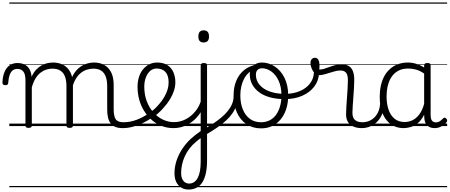

<svg xmlns="http://www.w3.org/2000/svg" viewBox="-76 -1030 3674 1569"><path d="M157 15Q144 15 138 10.5Q132 6 132 -4V-374Q132 -424 114.5 -445.5Q97 -467 66 -467Q44 -467 28.5 -455.5Q13 -444 3.5 -418.5Q-6 -393 -9 -352Q-9 -343 -15 -338.5Q-21 -334 -33 -334Q-43 -334 -49.5 -338.5Q-56 -343 -56 -355Q-54 -408 -38.5 -443.5Q-23 -479 4 -497Q31 -515 67 -515Q95 -515 115.5 -507Q136 -499 150.5 -484Q165 -469 172.5 -449Q180 -429 182 -405V-402Q198 -438 219.5 -460.5Q241 -483 264.5 -496Q288 -509 312.5 -514Q337 -519 359 -519Q404 -519 440.5 -500Q477 -481 498.5 -440.5Q520 -400 520 -334V-4Q520 6 513.5 10.5Q507 15 493 15Q479 15 473 10.5Q467 6 467 -4V-326Q467 -371 455.5 -403Q444 -435 418.5 -452Q393 -469 351 -469Q327 -469 302 -461Q277 -453 254.5 -435.5Q232 -418 214 -388.5Q196 -359 184 -316V-4Q184 6 177.5 10.5Q171 15 157 15ZM927 17Q890 17 865.5 6.5Q841 -4 826.5 -24Q812 -44 806 -72.5Q800 -101 800 -137V-326Q800 -371 788.5 -403Q777 -435 752 -452Q727 -469 686 -469Q659 -469 632 -460Q605 -451 581 -431Q557 -411 538.5 -377Q520 -343 509 -292H485Q492 -355 512 -398Q532 -441 561 -468Q590 -495 624.5 -507Q659 -519 694 -519Q739 -519 774.5 -500Q810 -481 831.5 -440.5Q853 -400 853 -334V-137Q853 -82 869 -56.5Q885 -31 933 -31Q942 -31 946.5 -23.5Q951 -16 950.5 -7Q950 2 944 9.5Q938 17 927 17ZM0 490H989V500H0ZM0 -20H989V0H0ZM0 -505H989V-500H0ZM0 -1010H989V-1000H0Z M927 17Q914 17 908.5 9.5Q903 2 904.5 -7Q906 -16 913.5 -23.5Q921 -31 933 -31Q989 -31 1043 -52Q1097 -73 1141 -105Q1149 -110 1155.5 -107Q1162 -104 1166.5 -96.5Q1171 -89 1171 -80.5Q1171 -72 1164 -67Q1130 -43 1090 -24Q1050 -5 1008.5 6Q967 17 927 17ZM989 490V500ZM989 -20V0ZM989 -505V-500ZM989 -1010V-1000Z M1144 -106Q1167 -122 1187.5 -140.5Q1208 -159 1225 -180Q1249 -207 1266 -236.5Q1283 -266 1292.5 -295.5Q1302 -325 1302 -355Q1302 -414 1276 -442Q1250 -470 1204 -470Q1194 -470 1188.5 -477.5Q1183 -485 1184 -494.5Q1185 -504 1191 -511.5Q1197 -519 1208 -519Q1261 -519 1294 -496.5Q1327 -474 1342 -437Q1357 -400 1357 -358Q1357 -324 1345.5 -288.5Q1334 -253 1313 -218.5Q1292 -184 1263 -152Q1244 -129 1220.5 -108Q1197 -87 1172 -69ZM989 490H1433V500H989ZM989 -20H1433V0H989ZM989 -505H1433V-500H989ZM989 -1010H1433V-1000H989Z M1342 17Q1292 17 1247 0Q1202 -17 1166 -48Q1130 -79 1103 -121.5Q1076 -164 1062 -214.5Q1048 -265 1048 -321Q1048 -364 1059.5 -400.5Q1071 -437 1093 -463.5Q1115 -490 1144 -504.5Q1173 -519 1208 -519Q1219 -519 1224 -511.5Q1229 -504 1228 -494.5Q1227 -485 1221 -477.5Q1215 -470 1204 -470Q1182 -470 1164 -459.5Q1146 -449 1132.5 -429.5Q1119 -410 1111 -383Q1103 -356 1103 -323Q1103 -257 1123 -203.5Q1143 -150 1177.5 -111.5Q1212 -73 1255.5 -52.5Q1299 -32 1345 -32Q1397 -32 1442.5 -56Q1488 -80 1521.5 -121.5Q1555 -163 1569 -216Q1571 -225 1580 -225.5Q1589 -226 1596 -220.5Q1603 -215 1600 -203Q1586 -139 1548 -89.5Q1510 -40 1456.5 -11.5Q1403 17 1342 17ZM1433 490V500ZM1433 -20V0ZM1433 -505V-500ZM1433 -1010V-1000Z M1464 519Q1430 519 1404 502.5Q1378 486 1364 456.5Q1350 427 1350 387Q1350 342 1361.5 300Q1373 258 1395 217.5Q1417 177 1448 141Q1479 105 1519 74Q1530 66 1541.5 57.5Q1553 49 1564 41V-496Q1564 -506 1570.5 -510.5Q1577 -515 1590 -515Q1604 -515 1610 -510.5Q1616 -506 1616 -496V281Q1616 339 1606.5 384Q1597 429 1578 459Q1559 489 1530.5 504Q1502 519 1464 519ZM1470 470Q1492 470 1509.5 458.5Q1527 447 1539 425Q1551 403 1557.5 369.5Q1564 336 1564 291V99Q1554 106 1545 112.5Q1536 119 1528 127Q1496 153 1473 183Q1450 213 1435 245.5Q1420 278 1412 313.5Q1404 349 1404 385Q1404 411 1412 430Q1420 449 1435 459.5Q1450 470 1470 470ZM1588 -683Q1566 -683 1555.5 -695Q1545 -707 1545 -732Q1545 -757 1555.5 -769.5Q1566 -782 1588 -782Q1610 -782 1621 -769.5Q1632 -757 1632 -732Q1632 -707 1621 -695Q1610 -683 1588 -683ZM1433 490H1749V500H1433ZM1433 -20H1749V0H1433ZM1433 -505H1749V-500H1433ZM1433 -1010H1749V-1000H1433Z M1604 72Q1596 76 1589.5 71.5Q1583 67 1580.5 58.5Q1578 50 1579.5 41.5Q1581 33 1588 29Q1629 4 1665.5 -20Q1702 -44 1732.5 -69.5Q1763 -95 1785.5 -123Q1808 -151 1820.5 -181Q1833 -211 1833 -244Q1833 -254 1841.5 -257.5Q1850 -261 1858.5 -257.5Q1867 -254 1867 -245Q1867 -206 1856.5 -172Q1846 -138 1825 -106.5Q1804 -75 1772.5 -46Q1741 -17 1699 12Q1657 41 1604 72ZM1749 490V500ZM1749 -20V0ZM1749 -505V-500ZM1749 -1010V-1000Z M2057 19Q1989 19 1938 -15.5Q1887 -50 1860 -110.5Q1833 -171 1833 -250Q1833 -308 1849 -354.5Q1865 -401 1895.5 -435Q1926 -469 1969 -487Q2012 -505 2066 -505Q2074 -505 2076.5 -498Q2079 -491 2076.5 -483.5Q2074 -476 2065 -476Q2033 -476 2005.5 -465.5Q1978 -455 1956 -435Q1934 -415 1919 -387Q1904 -359 1896 -324.5Q1888 -290 1888 -250Q1888 -185 1908.5 -135.5Q1929 -86 1966.5 -58.5Q2004 -31 2057 -31Q2096 -31 2127 -46.5Q2158 -62 2179.5 -91.5Q2201 -121 2212.5 -161.5Q2224 -202 2224 -250Q2224 -321 2200.5 -371Q2177 -421 2140.5 -446.5Q2104 -472 2065 -472Q2053 -472 2046.5 -479Q2040 -486 2040 -495.5Q2040 -505 2046.5 -512Q2053 -519 2065 -519Q2120 -519 2169 -487Q2218 -455 2248.5 -394.5Q2279 -334 2279 -250Q2279 -202 2269 -161Q2259 -120 2240 -87Q2221 -54 2193.5 -30Q2166 -6 2132 6.5Q2098 19 2057 19ZM1749 490H2350V500H1749ZM1749 -20H2350V0H1749ZM1749 -505H2350V-500H1749ZM1749 -1010H2350V-1000H1749Z M2250 -220Q2186 -220 2133 -234Q2080 -248 2042.5 -275.5Q2005 -303 1985 -340.5Q1965 -378 1965 -425Q1965 -445 1972 -462.5Q1979 -480 1992.5 -492.5Q2006 -505 2023.5 -512Q2041 -519 2064 -519Q2076 -519 2082.5 -512Q2089 -505 2089 -495.5Q2089 -486 2083 -479Q2077 -472 2064 -472Q2041 -472 2028 -458Q2015 -444 2015 -420Q2015 -373 2044.5 -337.5Q2074 -302 2128 -282.5Q2182 -263 2253 -263Q2320 -263 2372.5 -285Q2425 -307 2455.5 -345.5Q2486 -384 2489 -434Q2490 -445 2500.5 -448Q2511 -451 2521.5 -448Q2532 -445 2531 -434Q2529 -371 2492 -322.5Q2455 -274 2393 -247Q2331 -220 2250 -220ZM2350 490H2375V500H2350ZM2350 -20H2375V0H2350ZM2350 -505H2375V-500H2350ZM2350 -1010H2375V-1000H2350Z M2879 17Q2854 17 2831 11Q2808 5 2790 -8.5Q2772 -22 2762 -44Q2752 -66 2752 -97Q2752 -124 2754.5 -159Q2757 -194 2759.5 -232.5Q2762 -271 2764.5 -307Q2767 -343 2767 -374Q2767 -419 2751.5 -436.5Q2736 -454 2705 -454Q2680 -454 2647.5 -444Q2615 -434 2583 -424.5Q2551 -415 2525 -415Q2509 -415 2494.5 -431.5Q2480 -448 2470.5 -471.5Q2461 -495 2461 -514Q2461 -527 2465 -536.5Q2469 -546 2477.5 -552Q2486 -558 2497 -558Q2517 -558 2526 -540Q2535 -522 2535 -497Q2535 -488 2534.5 -479Q2534 -470 2533 -462Q2550 -461 2570.5 -467Q2591 -473 2614.5 -482Q2638 -491 2663 -497.5Q2688 -504 2714 -504Q2750 -504 2773 -491Q2796 -478 2807.5 -449.5Q2819 -421 2819 -376Q2819 -345 2816.5 -308.5Q2814 -272 2811.5 -235Q2809 -198 2806.5 -165Q2804 -132 2804 -108Q2804 -68 2825 -49.5Q2846 -31 2885 -31Q2896 -31 2901 -23.5Q2906 -16 2905.5 -7Q2905 2 2898.5 9.5Q2892 17 2879 17ZM2375 490H2943V500H2375ZM2375 -20H2943V0H2375ZM2375 -505H2943V-500H2375ZM2375 -1010H2943V-1000H2375Z M2878 17Q2867 17 2861.5 9.5Q2856 2 2856.5 -7Q2857 -16 2864 -23.5Q2871 -31 2884 -31Q2917 -31 2943.5 -43Q2970 -55 2989 -76Q3008 -97 3018.5 -125Q3029 -153 3030 -186Q3031 -198 3040 -201.5Q3049 -205 3057.5 -201.5Q3066 -198 3065 -186Q3064 -142 3049.5 -104.5Q3035 -67 3010.5 -40Q2986 -13 2952 2Q2918 17 2878 17ZM2943 490V500ZM2943 -20V0ZM2943 -505V-500ZM2943 -1010V-1000Z M3221 17Q3166 17 3122 -12Q3078 -41 3052.5 -98Q3027 -155 3027 -238Q3027 -288 3036.5 -331Q3046 -374 3065 -408.5Q3084 -443 3112 -467.5Q3140 -492 3176.5 -505.5Q3213 -519 3257 -519Q3291 -519 3324 -509Q3357 -499 3390 -479V-495Q3390 -506 3396.5 -510.5Q3403 -515 3417 -515Q3431 -515 3437 -510.5Q3443 -506 3443 -496V-91Q3443 -70 3447.5 -56.5Q3452 -43 3462 -36.5Q3472 -30 3487 -30Q3497 -30 3506.5 -33.5Q3516 -37 3525.5 -44.5Q3535 -52 3546 -63Q3551 -69 3557.5 -68.5Q3564 -68 3570 -61Q3577 -55 3578 -48Q3579 -41 3575 -34Q3564 -19 3548 -7.5Q3532 4 3514 10.5Q3496 17 3478 17Q3457 17 3441.5 11.5Q3426 6 3414.5 -5.5Q3403 -17 3397.5 -33.5Q3392 -50 3391 -72Q3391 -76 3390.5 -81.5Q3390 -87 3390 -92Q3367 -47 3338 -23.5Q3309 0 3278.5 8.5Q3248 17 3221 17ZM3083 -242Q3083 -180 3099.5 -133Q3116 -86 3148.5 -59.5Q3181 -33 3230 -33Q3262 -33 3292.5 -46.5Q3323 -60 3348.5 -92.5Q3374 -125 3390 -181V-429Q3355 -453 3323 -461.5Q3291 -470 3258 -470Q3226 -470 3199 -460.5Q3172 -451 3150.5 -432Q3129 -413 3114 -385.5Q3099 -358 3091 -322Q3083 -286 3083 -242ZM2943 490H3578V500H2943ZM2943 -20H3578V0H2943ZM2943 -505H3578V-500H2943ZM2943 -1010H3578V-1000H2943Z"/></svg>

Font: Playwrite ES Deco Guides
Style: Regular
Weight: 400
Designer: Veronika Burian, José Scaglione
Foundry: TypeTogether
Version: Version 1.003